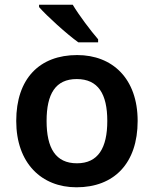

<svg xmlns="http://www.w3.org/2000/svg" viewBox="-20 -786 654 816"><path d="M289 -766H146V-756C178 -719 264 -641 313 -606H397V-619C365 -656 316 -721 289 -766ZM565 -272C565 -452 458 -552 308 -552C148 -552 49 -452 49 -272C49 -92 157 10 305 10C465 10 565 -92 565 -272ZM178 -272C178 -387 216 -450 306 -450C397 -450 436 -387 436 -272C436 -157 397 -92 307 -92C216 -92 178 -157 178 -272Z"/></svg>

Font: Noto Sans Arabic UI SmBd
Style: Regular
Weight: 600
Designer: Monotype Design Team, Nadine Chahine and Nizar Qandah
Foundry: Monotype Imaging Inc.
Version: Version 2.010